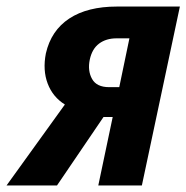

<svg xmlns="http://www.w3.org/2000/svg" viewBox="-70 -566 569 586"><path d="M-50 0 128 -247Q91 -270 75.5 -311Q60 -352 70 -403Q86 -473 141.5 -509.5Q197 -546 287 -546H479L363 0H230L274 -209H246L104 0ZM263 -300H294L325 -449H286Q254 -449 232.5 -433Q211 -417 204 -384Q197 -350 211 -325Q225 -300 263 -300Z"/></svg>

Font: Noto Sans Condensed
Style: Bold Italic
Weight: 700
Width: 3
Italic angle: -12°
Designer: Monotype Design Team
Foundry: Monotype Imaging Inc.
Version: Version 2.013; ttfautohint (v1.8.4.7-5d5b)